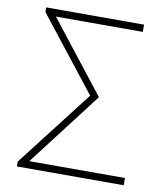

<svg xmlns="http://www.w3.org/2000/svg" viewBox="-82 -794 746 862"><g transform="rotate(10 291.0 -363.0)"><path d="M53 -22 322 -370 59 -705V-726H505V-693H109L362 -370L104 -33H540V0H53Z"/></g></svg>

Font: SpoqaHanSans
Style: Thin
Weight: 250
Designer: [Spoqa Han Sans] Dong-huui Kim \uAE40 \uB3D9 \uD718   [Noto Sans] Ryoko NISHIZUKA \u897F \u585A \u6DBC \u5B50  (kana & i
Foundry: Spoqa (http://bi.spoqa.com)
Version: Version 1.004;PS 1.004;hotconv 1.0.82;makeotf.lib2.5.63406